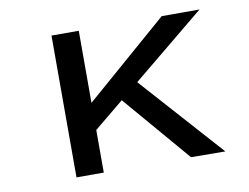

<svg xmlns="http://www.w3.org/2000/svg" viewBox="-63 -612 906 700"><g transform="rotate(-10 390.0 -262.0)"><path d="M255 -147 254 -246 575 -525H715ZM167 0V-525H268V0ZM591 0 353 -278 426 -325 718 1Z"/></g></svg>

Font: Lexend Mega
Style: Regular
Weight: 400
Designer: Bonnie Shaver-Troup, Thomas Jockin
Foundry: Lexend
Version: Version 1.007